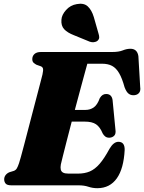

<svg xmlns="http://www.w3.org/2000/svg" viewBox="-20 -973 757 1008"><path d="M276 -396H429.5Q453 -396 472 -409Q491 -422 504 -458Q511 -469.5 519 -474.5Q527 -479.5 537 -479.5Q552.5 -479.5 560.8 -471Q569 -462.5 571 -448L586 -293Q589.5 -271 579.8 -260.8Q570 -250.5 553.5 -250Q541 -250 532.8 -256.2Q524.5 -262.5 519 -272.5Q505 -306.5 484.2 -320.5Q463.5 -334.5 425.5 -334.5H258ZM393 0H40.5Q17.5 0 9.8 -9Q2 -18 2 -31.5Q2 -44.5 9.8 -54.2Q17.5 -64 30 -69L53 -76Q63 -80 68.2 -88.8Q73.5 -97.5 80 -116.5Q82.5 -124 89.8 -149.8Q97 -175.5 106.8 -213.2Q116.5 -251 128.2 -295.2Q140 -339.5 151.5 -384.5Q163 -429.5 173.8 -469.5Q184.5 -509.5 192 -539.2Q199.5 -569 203 -582Q208 -605 205.5 -613.5Q203 -622 193 -625.5L171.5 -633Q164 -637 156.8 -643.2Q149.5 -649.5 149.5 -662.5Q149.5 -679 161 -689.5Q172.5 -700 195 -700H569Q603.5 -700 624.5 -708.5Q645.5 -717 664.5 -717Q700.5 -717 706.5 -678.5L716 -516.5Q719 -497.5 711.2 -486.8Q703.5 -476 688 -473.5Q670 -471 657 -479.8Q644 -488.5 634 -515Q621 -562.5 605.2 -589.2Q589.5 -616 568.2 -627.2Q547 -638.5 515.5 -638.5H438.5Q435 -625.5 426.2 -593.8Q417.5 -562 405.5 -517.5Q393.5 -473 380 -422.5Q366.5 -372 353.2 -321.8Q340 -271.5 328.8 -227.5Q317.5 -183.5 309.8 -152.5Q302 -121.5 299.5 -110Q296.5 -94 299 -83Q301.5 -72 311.2 -66.8Q321 -61.5 340 -61.5H388.5Q424.5 -61.5 451.5 -73Q478.5 -84.5 503 -112.8Q527.5 -141 555 -192Q576.5 -228.5 601.5 -228.5Q635.5 -228.5 634.5 -185.5Q632 -137.5 621.8 -100Q611.5 -62.5 593.5 -37Q575.5 -11.5 549.8 1.8Q524 15 491 15Q466.5 15 444.2 7.5Q422 0 393 0ZM472.5 -883.5 498 -794Q501 -784.5 500.8 -775.8Q500.5 -767 492 -759Q484 -752.5 472.5 -751.5Q461 -750.5 451.5 -754L368.5 -788Q333.5 -801.5 316.8 -819.8Q300 -838 302.5 -869.5Q304 -895 326.8 -920.5Q349.5 -946 383.5 -951.5Q420.5 -958.5 441 -939.2Q461.5 -920 472.5 -883.5Z"/></svg>

Font: Fraunces Black
Style: Italic
Weight: 900
Italic angle: -16°
Version: Version 1.000;[b76b70a41]